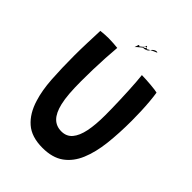

<svg xmlns="http://www.w3.org/2000/svg" viewBox="-234 -937 1075 1075"><g transform="rotate(45 303.0 -400.0)"><path d="M297 17.5Q210 17.5 160.5 -25.8Q111 -69 87.5 -147Q68.5 -207 63 -289.5Q57.5 -372 57.5 -474Q57.5 -497.5 58 -524.5Q58.5 -551.5 59.5 -579Q60.5 -606.5 61.5 -631.2Q62.5 -656 63 -675Q78 -676.5 93.8 -677.8Q109.5 -679 124 -679Q144 -679 163.5 -677.5Q183 -676 197.5 -674.5Q194 -634.5 191.2 -587.2Q188.5 -540 187.2 -491.8Q186 -443.5 186 -400.5Q186 -346.5 189.2 -304.2Q192.5 -262 200 -230.5Q213 -175.5 239.2 -149Q265.5 -122.5 306.5 -122.5Q347 -122.5 371 -151Q395 -179.5 405.8 -232.5Q416.5 -285.5 416.5 -359.5Q416.5 -381 416 -412Q415.5 -443 414.2 -478.5Q413 -514 411.2 -549Q409.5 -584 407.2 -614.2Q405 -644.5 402.5 -664.5Q417.5 -664.5 437 -663.2Q456.5 -662 475.8 -660.5Q495 -659 509.8 -656.8Q524.5 -654.5 530 -653Q534.5 -625 537.5 -590.2Q540.5 -555.5 542 -518Q543.5 -480.5 543.5 -444Q543.5 -345 534 -261Q524.5 -177 498.2 -114.5Q472 -52 423.5 -17.2Q375 17.5 297 17.5ZM313.5 -789Q312 -794.5 310.5 -797.2Q309 -800 307.8 -800.2Q306.5 -800.5 305.5 -798.2Q304.5 -796 303.5 -791Q302.5 -788 296.8 -782.5Q291 -777 285.2 -772.8Q279.5 -768.5 278.5 -768Q275 -772 273 -772.2Q271 -772.5 269.8 -769.2Q268.5 -766 267 -760Q265.5 -754 262.5 -746Q264 -748.5 271.2 -755Q278.5 -761.5 289.5 -770.5Q300.5 -779.5 313.5 -789ZM375 -814Q372.5 -817 367 -816.8Q361.5 -816.5 355 -813.2Q348.5 -810 342.8 -804Q337 -798 333 -789.5Q328.5 -784.5 321.8 -781.8Q315 -779 309.8 -777.8Q304.5 -776.5 302.5 -777Q300.5 -783 302.5 -786.8Q304.5 -790.5 308.5 -791.5Q312.5 -792.5 315.5 -791Q318.5 -789.5 318 -785Q321.5 -788.5 336.8 -796.5Q352 -804.5 375 -814Z"/></g></svg>

Font: Grandstander Thin Medium
Style: Regular
Weight: 500
Version: Version 1.200